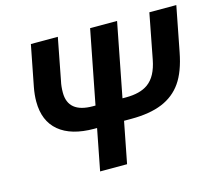

<svg xmlns="http://www.w3.org/2000/svg" viewBox="-99 -813 1063 937"><g transform="rotate(-15 432.5 -344.0)"><path d="M295.9 0 336.4 -208.5H322.3Q206.5 -208.5 144.8 -260Q83 -311.5 83 -409.7Q83 -443.8 90.3 -481.9L130.4 -688H266.6L225.6 -475.1Q219.7 -449.7 219.7 -418.5Q219.7 -316.4 344.2 -316.4H357.4L429.7 -688H565.9L493.7 -316.4H512.2Q582.5 -316.4 622.6 -344.7Q647 -362.3 662.1 -390.9Q677.2 -419.4 685.1 -460L729 -688H865.2L821.3 -461.9Q803.2 -367.2 765.6 -313.5Q728.5 -260.3 666 -234.4Q603.5 -208.5 509.3 -208.5H472.7L432.1 0Z"/></g></svg>

Font: Arimo
Style: Italic
Weight: 400
Italic angle: -12°
Designer: Steve Matteson
Foundry: Monotype Imaging Inc.
Version: Version 1.33